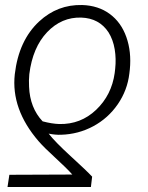

<svg xmlns="http://www.w3.org/2000/svg" viewBox="-20 -558 585 761"><path d="M9.8 183.1 17.1 134.8 266.6 133.8Q244.6 108.9 199.5 67.6Q154.3 26.4 132.8 1.5Q23.4 -125.5 38.6 -263.7Q54.2 -397.9 135.3 -473.1Q208 -540.5 305.7 -538.1Q369.6 -536.1 414.8 -502.9Q460 -469.7 480.7 -411.4Q501.5 -353 494.6 -282.7L492.7 -266.6Q484.9 -200.2 446.8 -144.8Q408.7 -89.4 349.6 -57.6Q290.5 -25.9 222.2 -23.9Q200.2 -22.9 172.9 -28.3Q198.2 4.4 261 61.8Q323.7 119.1 345.2 142.1L340.3 183.1ZM436.5 -285.2Q440.9 -324.7 434.6 -362.8Q428.2 -400.9 410.2 -429.7Q373.5 -485.8 302.2 -488.3Q224.1 -490.7 166.7 -430.4Q109.4 -370.1 96.2 -264.2Q93.8 -239.7 95.2 -214.4Q98.6 -130.4 148.9 -77.1Q185.1 -67.4 214.8 -66.4Q299.8 -64.5 361.1 -122.8Q422.4 -181.2 434.6 -268.6Z"/></svg>

Font: Roboto Light
Style: Italic
Weight: 300
Italic angle: -12°
Designer: Google
Version: Version 2.134; 2016; ttfautohint (v1.6)